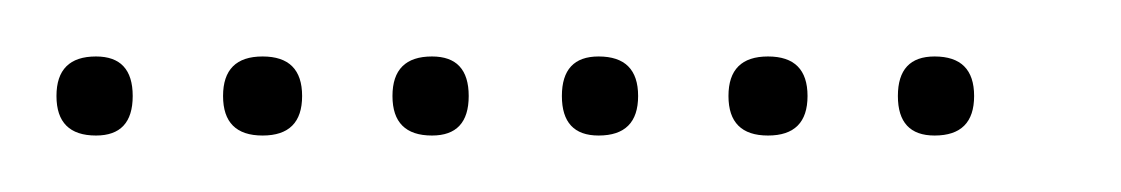

<svg xmlns="http://www.w3.org/2000/svg" viewBox="-20 -298 397 68"><path d="M14 -250Q0 -250 0 -264Q0 -278 14 -278Q27 -278 27 -264Q27 -250 14 -250ZM73 -250Q59 -250 59 -264Q59 -278 73 -278Q87 -278 87 -264Q87 -250 73 -250ZM133 -250Q119 -250 119 -264Q119 -278 133 -278Q146 -278 146 -264Q146 -250 133 -250ZM192 -250Q179 -250 179 -264Q179 -278 192 -278Q206 -278 206 -264Q206 -250 192 -250ZM252 -250Q238 -250 238 -264Q238 -278 252 -278Q266 -278 266 -264Q266 -250 252 -250ZM311 -250Q298 -250 298 -264Q298 -278 311 -278Q325 -278 325 -264Q325 -250 311 -250Z"/></svg>

Font: FRB American Cursive Just Xheight
Style: Italic
Weight: 400
Italic angle: -25°
Version: Version 2.0;Modular Font Editor K font №1